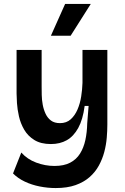

<svg xmlns="http://www.w3.org/2000/svg" viewBox="-20 -776 631 973"><path d="M262 177Q222 177 181.5 169Q141 161 106 144.5Q71 128 46 103L88 -3Q118 31 163.5 48Q209 65 256 65Q304 65 335.5 48.5Q367 32 385.5 2.5Q404 -27 412.5 -66Q421 -105 422 -151L429 -239H409Q400 -170 376.5 -127.5Q353 -85 318.5 -65.5Q284 -46 238 -46Q187 -46 154 -66.5Q121 -87 102.5 -119Q84 -151 76 -186.5Q68 -222 66 -253.5Q64 -285 64 -302V-523H191V-338Q191 -319 191.5 -294.5Q192 -270 196.5 -245.5Q201 -221 211 -199.5Q221 -178 238.5 -165Q256 -152 284 -152Q317 -152 338.5 -171.5Q360 -191 373 -221.5Q386 -252 391.5 -287.5Q397 -323 398 -356V-523H524V-145Q524 -114 521 -78Q518 -42 508.5 -6Q499 30 481 63Q463 96 434 121.5Q405 147 363 162Q321 177 262 177ZM338 -595H238L310 -756H440Z"/></svg>

Font: Bricolage Grotesque 48pt Condensed ExtraBold SemiBold
Style: Regular
Weight: 600
Version: Version 1.000;gftools[0.9.30]